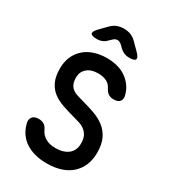

<svg xmlns="http://www.w3.org/2000/svg" viewBox="-227 -1063 1054 1186"><g transform="rotate(30 300.0 -470.0)"><path d="M398 -579Q385 -607 359.5 -619Q334 -631 300 -631Q250 -631 221.5 -606Q193 -581 193 -541Q193 -513 201 -495Q209 -477 223 -466Q237 -455 257 -448.5Q277 -442 300 -436Q349 -423 392.5 -407.5Q436 -392 468.5 -366.5Q501 -341 520 -302Q539 -263 539 -203Q539 -154 523 -115Q507 -76 477 -48Q447 -20 402.5 -5Q358 10 300 10Q255 10 217 0Q179 -10 150.5 -28.5Q122 -47 102.5 -74Q83 -101 74 -134Q63 -164 76 -184Q89 -204 122 -204Q141 -204 157 -196.5Q173 -189 185 -165Q199 -133 228 -116Q257 -99 300 -99Q329 -99 352 -106Q375 -113 391 -126Q407 -139 415.5 -158Q424 -177 424 -202Q424 -234 414.5 -254Q405 -274 388.5 -287.5Q372 -301 349 -308.5Q326 -316 300 -323Q254 -335 213 -349.5Q172 -364 142.5 -387Q113 -410 96 -446.5Q79 -483 79 -540Q79 -585 94.5 -622Q110 -659 139 -685.5Q168 -712 209 -726Q250 -740 300 -740Q340 -740 374 -731Q408 -722 434 -704.5Q460 -687 479 -662.5Q498 -638 507 -609Q519 -577 507 -558Q495 -539 461 -539Q440 -539 425 -548Q410 -557 398 -579ZM187 -810Q147 -810 141.5 -823.5Q136 -837 163 -865L209 -912Q228 -932 250.5 -941Q273 -950 300 -950Q327 -950 349.5 -941Q372 -932 391 -912L438 -865Q465 -838 459.5 -824Q454 -810 416 -810Q396 -810 380 -816.5Q364 -823 350 -836L332 -854Q316 -869 299.5 -869Q283 -869 268 -853L252 -838Q239 -824 222.5 -817Q206 -810 187 -810Z"/></g></svg>

Font: Maple Mono SemiBold
Style: Regular
Weight: 600
Monospace: yes
Designer: subframe7536
Version: Version 7.000